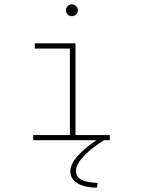

<svg xmlns="http://www.w3.org/2000/svg" viewBox="-20 -650 665 890"><path d="M313 -575C328 -575 341 -587 341 -602C341 -617 328 -630 313 -630C298 -630 286 -618 286 -602C286 -587 298 -575 313 -575ZM134 0H427C366 41 306 94 306 144C306 198 366 220 429 220L433 198C368 195 332 182 332 141C332 98 396 41 462 0H489V-24H330V-449H141V-425H304V-24H134Z"/></svg>

Font: Inconsolata Expanded ExtraLight
Style: Regular
Weight: 200
Width: 7
Monospace: yes
Designer: Raph Levien, Cyreal, Brenton Simpson
Foundry: Raph Levien, Cyreal, Google
Version: Version 3.100